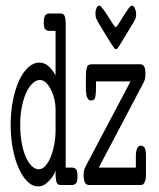

<svg xmlns="http://www.w3.org/2000/svg" viewBox="-20 -659 565 684"><path d="M320 -610Q320 -622 324 -630.5Q328 -639 334 -639Q338 -639 347 -627Q356 -615 365 -600.5Q374 -586 382 -574Q390 -562 392 -562Q395 -562 402.5 -574Q410 -586 419 -600.5Q428 -615 436.5 -627Q445 -639 450 -639Q456 -639 460.5 -629Q465 -619 465 -610Q465 -603 464 -597.5Q463 -592 457 -581.5Q451 -571 439 -551.5Q427 -532 405 -496Q403 -493 400 -488.5Q397 -484 392 -484Q390 -484 388 -486Q386 -488 380 -497.5Q374 -507 362 -526Q350 -545 330 -579Q327 -584 323.5 -591.5Q320 -599 320 -610ZM18 -215Q18 -261 26 -301Q34 -341 47.5 -371Q61 -401 80 -418.5Q99 -436 120 -436Q138 -436 151.5 -424.5Q165 -413 178 -391V-549H154Q149 -549 142.5 -553.5Q136 -558 136 -579Q136 -598 141.5 -604.5Q147 -611 155 -611H196Q207 -611 210.5 -601.5Q214 -592 214 -578V-62H237Q243 -62 249.5 -57.5Q256 -53 256 -31Q256 -9 249.5 -4.5Q243 0 238 0H195Q184 0 181 -11.5Q178 -23 178 -36V-51Q177 -48 172.5 -39Q168 -30 160 -20.5Q152 -11 141 -3Q130 5 116 5Q95 5 77.5 -12.5Q60 -30 46.5 -60Q33 -90 25.5 -130Q18 -170 18 -215ZM52 -214Q52 -181 57 -152Q62 -123 71 -102Q80 -81 92 -68.5Q104 -56 118 -56Q132 -56 143.5 -70Q155 -84 162.5 -104.5Q170 -125 174 -148.5Q178 -172 178 -191V-270Q178 -286 174 -304Q170 -322 162.5 -337.5Q155 -353 145 -363.5Q135 -374 122 -374Q109 -374 96.5 -362.5Q84 -351 74 -330Q64 -309 58 -279.5Q52 -250 52 -214ZM278 -32Q278 -43 279 -50Q280 -57 286 -68L445 -369H322V-343Q322 -331 320 -316Q318 -301 304 -301Q298 -301 294 -306Q290 -311 288.5 -317.5Q287 -324 286.5 -331Q286 -338 286 -342V-390Q286 -405 289 -417.5Q292 -430 306 -430H482Q488 -430 493 -423Q498 -416 498 -396Q498 -381 495.5 -374Q493 -367 490 -362L332 -62H464V-105Q464 -116 467.5 -128Q471 -140 483 -140Q489 -140 494.5 -133.5Q500 -127 500 -106V-42Q500 -40 500 -33.5Q500 -27 498.5 -19.5Q497 -12 493 -6Q489 0 482 0H296Q285 -1 281.5 -11Q278 -21 278 -32Z"/></svg>

Font: CMU Typewriter Custom
Style: Regular
Weight: 500
Monospace: yes
Version: Version 0.7.0